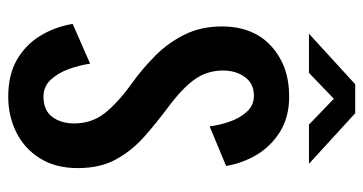

<svg xmlns="http://www.w3.org/2000/svg" viewBox="-238 -676 926 490"><g transform="rotate(90 225.0 -431.0)"><path d="M226.5 11Q171 11 132.5 -11.2Q94 -33.5 71.2 -71Q48.5 -108.5 41 -153.5L142.5 -198Q146.5 -170.5 156.5 -143Q166.5 -115.5 183.8 -97.2Q201 -79 226.5 -79Q261.5 -79 278.2 -101.2Q295 -123.5 295 -157.5Q295 -203 267.5 -237Q240 -271 190 -306.5Q154 -332.5 121.2 -365.2Q88.5 -398 68 -439.8Q47.5 -481.5 47.5 -534Q47.5 -614.5 97.8 -660.2Q148 -706 226 -706Q278.5 -706 316 -682.8Q353.5 -659.5 375.2 -622.8Q397 -586 403.5 -545L302.5 -503Q299.5 -528 290.5 -554Q281.5 -580 265.2 -598Q249 -616 224 -616Q193.5 -616 176.8 -593.2Q160 -570.5 160 -537Q160 -496 183.2 -464Q206.5 -432 255 -396Q294 -367 329.2 -335.8Q364.5 -304.5 386.8 -264Q409 -223.5 409 -166.5Q409 -109.5 384 -69.8Q359 -30 317.5 -9.5Q276 11 226.5 11ZM66 -756.5 195 -874.5H269L398 -756.5H298L232 -820L166 -756.5Z"/></g></svg>

Font: Trispace Condensed Medium
Style: Regular
Weight: 500
Width: 3
Designer: Tyler Finck
Foundry: Etcetera Type Company
Version: Version 1.210; ttfautohint (v1.8.3)